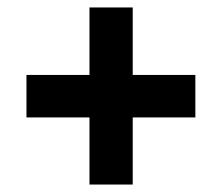

<svg xmlns="http://www.w3.org/2000/svg" viewBox="-20 -593 595 515"><path d="M51 -278V-392H504V-278ZM220 -573H336V-98H220Z"/></svg>

Font: Outfit SemiBold
Style: Regular
Weight: 600
Designer: Rodrigo Fuenzalida
Foundry: fragTYPE
Version: Version 1.100;gftools[0.9.27]